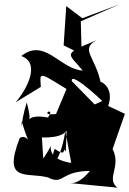

<svg xmlns="http://www.w3.org/2000/svg" viewBox="-20 -786 595 884"><path d="M486 -64 555 -262 478 -298C504 -370 459 -407 443 -409C417 -526 348 -560 425 -601C263 -534 293 -544 361 -461C257 -467 186 -614 78 -528C166 -497 108 -380 52 -315L168 -386C164 -462 149 -460 353 -335C237 -508 388 -382 451 -321L416 -305L304 -419L238 -261C150 -251 240 -302 201 -245C64 -270 143 -175 103 -314C73 -220 76 -138 80 -226C125 -81 113 -176 71 -151C-11 59 105 5 201 31C283 73 251 -16 450 4C445 -123 391 63 303 57L521 78C458 30 564 -33 473 -136ZM173 -153C202 -153 318 -149 293 -237L289 -244L283 -89C263 -116 294 -56 232 -101C197 -6 252 -9 281 -182L308 -36C140 -61 267 -186 179 -56ZM285 -758 273 -577 356 -536 352 -688 530 -766 359 -702Z"/></svg>

Font: Asimov Silicon
Style: Regular
Weight: 400
Designer: Google
Version: Version 2.000980; 2014